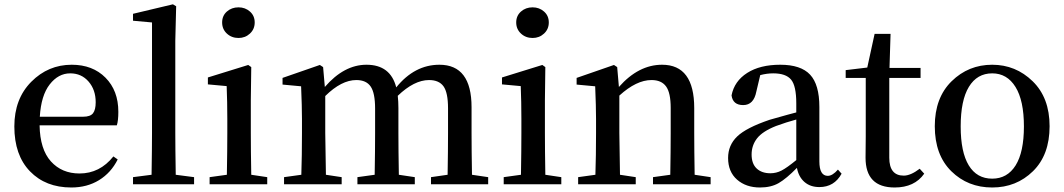

<svg xmlns="http://www.w3.org/2000/svg" viewBox="-20 -834 4815 869"><path d="M160.2 -305.7H356.4Q388.7 -305.7 400.9 -321.3Q413.1 -336.9 413.1 -371.1Q413.1 -427.7 380.9 -464.8Q348.6 -502 297.9 -502Q244.1 -502 205.1 -452.1Q166 -402.3 160.2 -305.7ZM508.8 -266.6H159.2Q161.1 -158.2 210.4 -103.5Q259.8 -48.8 339.8 -48.8Q431.6 -48.8 493.2 -126L512.7 -112.3Q482.4 -51.8 428.2 -18.6Q374 14.6 302.7 14.6Q186.5 14.6 115.7 -58.6Q44.9 -131.8 44.9 -261.7Q44.9 -386.7 121.6 -463.9Q198.2 -541 304.7 -541Q399.4 -541 457.5 -482.4Q515.6 -423.8 515.6 -328.1Q515.6 -288.1 508.8 -266.6Z M775.4 -43 858.4 -32.2V0H582V-32.2L666 -43Q668 -166 668 -232.4V-732.4L582 -740.2V-771.5L762.7 -814.5L777.3 -805.7L773.4 -649.4V-232.4Q773.4 -166 775.4 -43Z M1059.6 -662.1Q1028.3 -662.1 1006.8 -682.1Q985.4 -702.1 985.4 -732.4Q985.4 -762.7 1006.8 -781.7Q1028.3 -800.8 1059.6 -800.8Q1089.8 -800.8 1111.3 -781.7Q1132.8 -762.7 1132.8 -732.4Q1132.8 -702.1 1111.3 -682.1Q1089.8 -662.1 1059.6 -662.1ZM1117.2 -43 1189.5 -32.2V0H928.7V-32.2L1006.8 -43Q1008.8 -156.2 1008.8 -232.4V-295.9Q1008.8 -373 1005.9 -444.3L920.9 -452.1V-483.4L1103.5 -540L1117.2 -530.3L1115.2 -380.9V-232.4Q1115.2 -154.3 1117.2 -43Z M2116.2 -43 2189.5 -32.2V0H1930.7V-32.2L2005.9 -43Q2007.8 -154.3 2007.8 -232.4V-343.8Q2007.8 -415 1987.3 -443.4Q1966.8 -471.7 1921.9 -471.7Q1854.5 -471.7 1780.3 -400.4Q1783.2 -375 1783.2 -344.7V-232.4Q1783.2 -154.3 1785.2 -43L1857.4 -32.2V0H1597.7V-32.2L1675.8 -43Q1677.7 -154.3 1677.7 -232.4V-342.8Q1677.7 -413.1 1657.7 -442.4Q1637.7 -471.7 1592.8 -471.7Q1525.4 -471.7 1452.1 -399.4V-232.4Q1452.1 -210 1455.1 -43L1526.4 -32.2V0H1265.6V-32.2L1343.8 -43Q1346.7 -127.9 1346.7 -232.4V-295.9Q1346.7 -351.6 1342.8 -443.4L1258.8 -451.2V-481.4L1427.7 -540L1442.4 -530.3L1450.2 -440.4Q1537.1 -541 1638.7 -541Q1747.1 -541 1773.4 -438.5Q1856.4 -541 1968.8 -541Q2114.3 -541 2114.3 -348.6V-232.4Q2114.3 -154.3 2116.2 -43Z M2390.6 -662.1Q2359.4 -662.1 2337.9 -682.1Q2316.4 -702.1 2316.4 -732.4Q2316.4 -762.7 2337.9 -781.7Q2359.4 -800.8 2390.6 -800.8Q2420.9 -800.8 2442.4 -781.7Q2463.9 -762.7 2463.9 -732.4Q2463.9 -702.1 2442.4 -682.1Q2420.9 -662.1 2390.6 -662.1ZM2448.2 -43 2520.5 -32.2V0H2259.8V-32.2L2337.9 -43Q2339.8 -156.2 2339.8 -232.4V-295.9Q2339.8 -373 2336.9 -444.3L2252 -452.1V-483.4L2434.6 -540L2448.2 -530.3L2446.3 -380.9V-232.4Q2446.3 -154.3 2448.2 -43Z M3124 -43 3196.3 -32.2V0H2935.5V-32.2L3013.7 -43Q3015.6 -154.3 3015.6 -232.4V-345.7Q3015.6 -414.1 2994.6 -442.9Q2973.6 -471.7 2928.7 -471.7Q2860.4 -471.7 2783.2 -401.4V-232.4Q2783.2 -210 2786.1 -43L2857.4 -32.2V0H2596.7V-32.2L2674.8 -43Q2677.7 -127.9 2677.7 -232.4V-295.9Q2677.7 -351.6 2673.8 -443.4L2589.8 -451.2V-481.4L2758.8 -540L2773.4 -530.3L2781.2 -440.4Q2870.1 -541 2976.6 -541Q3122.1 -541 3122.1 -344.7V-232.4Q3122.1 -154.3 3124 -43Z M3584 -109.4V-293Q3540 -281.2 3492.2 -263.7Q3430.7 -239.3 3406.2 -207.5Q3381.8 -175.8 3381.8 -134.8Q3381.8 -92.8 3404.8 -71.3Q3427.7 -49.8 3466.8 -49.8Q3493.2 -49.8 3517.1 -62Q3541 -74.2 3584 -109.4ZM3772.5 -66.4 3789.1 -47.9Q3755.9 12.7 3688.5 12.7Q3647.5 12.7 3621.1 -10.3Q3594.7 -33.2 3586.9 -74.2Q3539.1 -25.4 3504.4 -5.4Q3469.7 14.6 3419.9 14.6Q3356.4 14.6 3315.9 -21Q3275.4 -56.6 3275.4 -119.1Q3275.4 -176.8 3316.4 -216.3Q3357.4 -255.9 3463.9 -292Q3563.5 -320.3 3584 -325.2V-366.2Q3584 -445.3 3560.5 -473.6Q3537.1 -502 3479.5 -502Q3451.2 -502 3420.9 -494.1L3403.3 -419.9Q3391.6 -358.4 3343.8 -358.4Q3296.9 -358.4 3291 -402.3Q3303.7 -466.8 3361.8 -503.9Q3419.9 -541 3511.7 -541Q3604.5 -541 3646.5 -496.1Q3688.5 -451.2 3688.5 -349.6V-103.5Q3688.5 -38.1 3726.6 -38.1Q3748 -38.1 3772.5 -66.4Z M4142.6 -70.3 4163.1 -47.9Q4119.1 14.6 4029.3 14.6Q3897.5 14.6 3897.5 -120.1Q3897.5 -133.8 3897.9 -164.6Q3898.4 -195.3 3898.4 -216.8V-481.4H3807.6V-516.6L3905.3 -528.3L3938.5 -680.7H4010.7L4005.9 -526.4H4146.5V-481.4H4004.9V-120.1Q4004.9 -39.1 4070.3 -39.1Q4101.6 -39.1 4142.6 -70.3Z M4470.7 14.6Q4360.4 14.6 4285.6 -59.1Q4210.9 -132.8 4210.9 -262.7Q4210.9 -391.6 4287.1 -466.3Q4363.3 -541 4470.7 -541Q4577.1 -541 4653.8 -466.3Q4730.5 -391.6 4730.5 -262.7Q4730.5 -132.8 4655.3 -59.1Q4580.1 14.6 4470.7 14.6ZM4470.7 -25.4Q4539.1 -25.4 4576.7 -85.4Q4614.3 -145.5 4614.3 -261.7Q4614.3 -378.9 4576.2 -440.4Q4538.1 -502 4470.7 -502Q4402.3 -502 4365.2 -440.9Q4328.1 -379.9 4328.1 -261.7Q4328.1 -145.5 4364.7 -85.4Q4401.4 -25.4 4470.7 -25.4Z"/></svg>

Font: GenYoMin TW TTF SemiBold
Style: Regular
Weight: 600
Version: Version 1.300